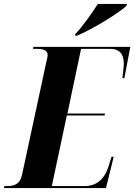

<svg xmlns="http://www.w3.org/2000/svg" viewBox="-57 -951 679 971"><path d="M324 -779 322 -771H333C414 -804 551 -890 582 -921L585 -931H438C408 -885 361 -817 324 -779ZM-37 0H479L518 -158H507L491 -107C476 -59 442 -10 371 -10H205L281 -367H472L474 -377H284L353 -704H500C549 -704 569 -676 569 -630C569 -610 564 -574 562 -556H572L602 -714H112L110 -704H124C160 -704 184 -698 184 -673C184 -665 181 -652 178 -641L54 -65C44 -18 13 -10 -23 -10H-35Z"/></svg>

Font: Noto Serif Display Condensed ExtraBold
Style: Italic
Weight: 800
Width: 3
Italic angle: -12°
Designer: Monotype Design Team
Foundry: Monotype Imaging Inc.
Version: Version 2.009